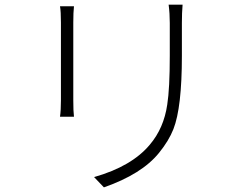

<svg xmlns="http://www.w3.org/2000/svg" viewBox="-20 -768 1040 820"><path d="M236.3 -741.2H295.9Q293 -715.8 293 -671.9V-339.8Q293 -292 295.9 -269.5H236.3Q240.2 -297.9 240.2 -339.8V-671.9Q240.2 -718.8 236.3 -741.2ZM700.2 -748H759.8Q756.8 -713.9 756.8 -669.9V-529.3Q756.8 -308.6 720.7 -216.8Q701.2 -167 659.2 -115.2Q585.9 -24.4 423.8 32.2L381.8 -11.7Q543 -57.6 620.1 -150.4Q679.7 -220.7 694.3 -321.3Q705.1 -390.6 705.1 -530.3V-669.9Q705.1 -710.9 700.2 -748Z"/></svg>

Font: Taipei Sans TC Beta Light
Style: Regular
Weight: 300
Designer: JT Foundry
Foundry: JT Foundry
Version: Version 1.000